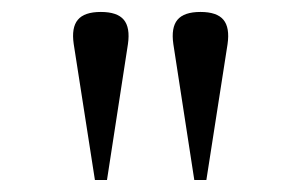

<svg xmlns="http://www.w3.org/2000/svg" viewBox="-20 -762 498 318"><path d="M267.1 -689Q263.2 -716.3 273.9 -729.2Q284.7 -742.2 312 -742.2Q339.4 -742.2 350.1 -729.2Q360.8 -716.3 356.9 -689L321.8 -463.9H301.8ZM102.1 -689Q98.1 -716.3 108.9 -729.2Q119.6 -742.2 147 -742.2Q174.3 -742.2 185.1 -729.2Q195.8 -716.3 191.9 -689L157.2 -463.9H137.2Z"/></svg>

Font: Heuristica
Style: Regular
Weight: 400
Version: Version 1.0.2